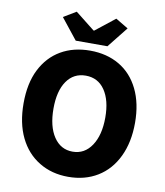

<svg xmlns="http://www.w3.org/2000/svg" viewBox="-103 -1059 992 1157"><g transform="rotate(10 393.0 -480.5)"><path d="M215 -33Q137 -80 94.5 -167.5Q52 -255 52 -376Q52 -499 95 -584Q138 -669 214.5 -713.5Q291 -758 393 -758Q495 -758 572 -713Q649 -668 691.5 -581.5Q734 -495 734 -376Q734 -257 691.5 -168.5Q649 -80 572 -33Q495 14 393 14Q292 14 215 -33ZM552 -376Q552 -482 510 -543.5Q468 -605 393 -605Q319 -605 277 -544.5Q235 -484 235 -376Q235 -267 277.5 -203.5Q320 -140 393 -140Q466 -140 509 -204.5Q552 -269 552 -376ZM195 -929 272 -975 391 -881H395L514 -975L591 -929L490 -802H296Z"/></g></svg>

Font: Merged Yaku Han JP Black
Style: Regular
Weight: 900
Designer: Ryoko NISHIZUKA 西塚涼子 (kana, bopomofo & ideographs); Paul D. Hunt (Latin, Greek & Cyrillic); Sandoll Communications 산돌커뮤니
Foundry: Adobe
Version: Version 2.004